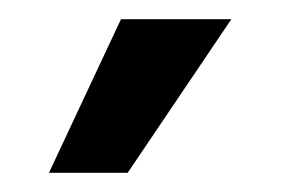

<svg xmlns="http://www.w3.org/2000/svg" viewBox="-20 -730 293 200"><path d="M113 -550H31L106 -710H221Z"/></svg>

Font: Mukta Vaani SemiBold
Style: Regular
Weight: 600
Designer: Noopur Datye, Girish Dalvi, Yashodeep Gholap, Pallavi Karambelkar
Foundry: Ek Type
Version: Version 2.538;PS 1.000;hotconv 16.6.51;makeotf.lib2.5.65220;